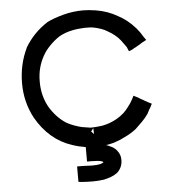

<svg xmlns="http://www.w3.org/2000/svg" viewBox="-58 -739 874 981"><g transform="rotate(-5 378.5 -248.5)"><path d="M426.8 -595.7Q425.8 -595.7 415.5 -595.7Q405.3 -595.7 404.3 -595.7Q403.3 -595.7 402.3 -595.7Q368.2 -594.7 337.9 -587.9Q304.7 -581.1 274.4 -564.5Q248 -547.9 223.6 -522.9Q199.2 -498 186.5 -474.6Q152.3 -415 152.3 -344.7Q152.3 -343.8 152.3 -342.8Q152.3 -340.8 152.3 -339.8Q152.3 -269.5 184.6 -210.9Q200.2 -184.6 221.7 -161.1Q242.2 -138.7 269.5 -121.1Q287.1 -111.3 308.6 -103.5Q330.1 -95.7 347.7 -91.8Q384.8 -85.9 391.6 -85Q415 -85 451.2 -89.8Q472.7 -93.8 495.1 -102.5Q512.7 -109.4 529.3 -119.1Q567.4 -141.6 589.8 -173.8Q603.5 -190.4 614.3 -210.9L623 -228.5L640.6 -219.7Q649.4 -215.8 658.2 -209L668 -204.1H668.9Q672.9 -201.2 675.8 -199.2Q685.5 -194.3 690.4 -191.4L695.3 -188.5L712.9 -179.7L704.1 -162.1L702.1 -158.2L701.2 -156.2L699.2 -155.3Q696.3 -148.4 693.4 -143.6Q687.5 -131.8 685.5 -128.9Q670.9 -108.4 654.3 -91.8Q637.7 -75.2 619.1 -57.6Q597.7 -41 578.1 -30.8Q558.6 -20.5 537.1 -10.7Q519.5 -4.9 502.9 2Q480.5 7.8 461.9 10.7Q472.7 13.7 483.4 19.5Q493.2 23.4 501 29.3Q511.7 37.1 516.6 44.9Q533.2 65.4 533.2 91.8Q533.2 131.8 504.9 157.2Q489.3 168.9 471.2 175.3Q453.1 181.6 435.5 185.5Q407.2 189.5 378.9 189.5Q350.6 189.5 323.2 187.5L304.7 185.5V169.9V167V164.1V156.2V147.5V142.6V136.7V129.9V124V106.4H325.2H329.1H332H333Q365.2 108.4 380.4 108.4Q395.5 108.4 407.2 107.4L424.8 104.5Q435.5 100.6 441.4 96.7L439.5 95.7Q435.5 90.8 423.8 88.9Q413.1 86.9 403.3 86.9H402.3Q390.6 85.9 377.9 85.9H357.4V64.5V61.5V57.6V41V24.4V12.7V11.7Q321.3 5.9 290 -4.9Q173.8 -42 105.5 -162.1Q61.5 -244.1 61.5 -340.8Q61.5 -437.5 101.6 -520.5V-521.5Q145.5 -594.7 216.8 -640.6L217.8 -641.6Q251 -658.2 301.3 -671.9Q351.6 -685.5 405.3 -685.5Q431.6 -685.5 469.7 -679.7Q530.3 -669.9 580.1 -640.6Q602.5 -628.9 624 -612.3Q649.4 -591.8 668 -570.3Q686.5 -548.8 701.2 -523.4L712.9 -506.8L694.3 -497.1L693.4 -496.1L690.4 -495.1L678.7 -487.3Q672.9 -483.4 663.1 -478.5Q658.2 -474.6 648.4 -470.7Q643.6 -466.8 637.7 -463.9L620.1 -457Q611.3 -477.5 610.4 -479.5Q597.7 -498 585 -514.6Q572.3 -531.2 554.7 -544.9Q540 -556.6 522.5 -566.4Q505.9 -577.1 488.3 -583Q450.2 -595.7 426.8 -595.7ZM451.2 91.8ZM405.3 -50.8 404.3 -81.1 391.6 -65.4Z"/></g></svg>

Font: LeFont
Style: Default
Weight: 400
Designer: Leryon MEDIA
Version: Version 1.0